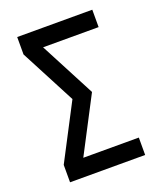

<svg xmlns="http://www.w3.org/2000/svg" viewBox="-136 -824 772 913"><g transform="rotate(-20 250.0 -367.5)"><path d="M60 0V-88L206 -368L60 -647V-735H440V-647H159L305 -368L159 -88H440V0Z"/></g></svg>

Font: Iosevka Semibold
Style: Regular
Weight: 600
Monospace: yes
Designer: Belleve Invis
Foundry: Belleve Invis
Version: Version 33.2.3; ttfautohint (v1.8.4)